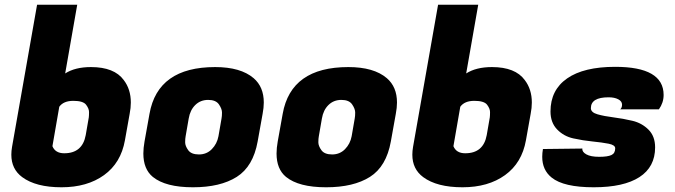

<svg xmlns="http://www.w3.org/2000/svg" viewBox="-20 -779 2857 813"><path d="M365 -495Q464 -495 504 -440Q534 -401 534 -345Q534 -322 529 -297L509 -185Q492 -89 420.5 -37.5Q349 14 240.5 14Q132 14 74 -29Q28 -63 28 -124Q28 -140 31 -157L137 -759H307L256 -468Q298 -495 365 -495ZM356 -282Q357 -290 357 -304.5Q357 -319 344.5 -335.5Q332 -352 290.5 -352Q249 -352 231 -327L202 -160Q214 -130 252 -130Q329 -130 343 -207Z M891 -495Q999 -495 1054 -448Q1097 -411 1097 -345Q1097 -323 1092 -297L1071 -180Q1052 -74 982.5 -30Q913 14 797 14Q681 14 627 -30Q587 -63 587 -129Q587 -152 592 -180L613 -297Q648 -495 891 -495ZM918 -277Q920 -287 920 -302.5Q920 -318 907 -337Q894 -356 861.5 -356Q829 -356 807 -334.5Q785 -313 779 -277L766 -202Q764 -192 764 -176.5Q764 -161 777 -143Q790 -125 822.5 -125Q855 -125 877 -147.5Q899 -170 905 -202Z M1455 -495Q1563 -495 1618 -448Q1661 -411 1661 -345Q1661 -323 1656 -297L1635 -180Q1616 -74 1546.5 -30Q1477 14 1361 14Q1245 14 1191 -30Q1151 -63 1151 -129Q1151 -152 1156 -180L1177 -297Q1212 -495 1455 -495ZM1482 -277Q1484 -287 1484 -302.5Q1484 -318 1471 -337Q1458 -356 1425.5 -356Q1393 -356 1371 -334.5Q1349 -313 1343 -277L1330 -202Q1328 -192 1328 -176.5Q1328 -161 1341 -143Q1354 -125 1386.5 -125Q1419 -125 1441 -147.5Q1463 -170 1469 -202Z M2063 -495Q2162 -495 2202 -440Q2232 -401 2232 -345Q2232 -322 2227 -297L2207 -185Q2190 -89 2118.5 -37.5Q2047 14 1938.5 14Q1830 14 1772 -29Q1726 -63 1726 -124Q1726 -140 1729 -157L1835 -759H2005L1954 -468Q1996 -495 2063 -495ZM2054 -282Q2055 -290 2055 -304.5Q2055 -319 2042.5 -335.5Q2030 -352 1988.5 -352Q1947 -352 1929 -327L1900 -160Q1912 -130 1950 -130Q2027 -130 2041 -207Z M2790 -377Q2790 -344 2770 -316H2606Q2614 -322 2614 -336Q2614 -350 2598 -358.5Q2582 -367 2557 -367Q2482 -367 2482 -321Q2482 -303 2510 -295Q2538 -287 2578 -282Q2618 -277 2658 -267.5Q2698 -258 2726 -230Q2754 -202 2754 -155Q2754 -72 2687.5 -29Q2621 14 2494 14Q2367 14 2316 -27Q2276 -59 2276 -115Q2276 -131 2279 -148L2446 -150Q2444 -136 2462.5 -125.5Q2481 -115 2517 -115Q2553 -115 2569 -122.5Q2585 -130 2585 -151Q2585 -165 2557 -170.5Q2529 -176 2488.5 -180Q2448 -184 2407.5 -193Q2367 -202 2339 -231Q2311 -260 2311 -307Q2311 -398 2381.5 -447Q2452 -496 2585 -496Q2790 -496 2790 -377Z"/></svg>

Font: Fugaz One
Style: Regular
Weight: 400
Designer: Daniel Hernandez
Foundry: Daniel Hernandez
Version: Version 1.002